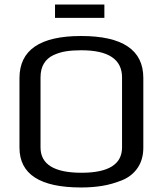

<svg xmlns="http://www.w3.org/2000/svg" viewBox="-20 -818 719 848"><path d="M613 -474V-166Q613 -113 587.5 -76Q562 -39 518 -21.5Q474 -4 431 3Q388 10 338 10Q66 10 66 -166V-473Q66 -659 338 -659Q613 -659 613 -474ZM519 -167V-476Q519 -596 339 -596Q301 -596 272 -591.5Q243 -587 216 -574.5Q189 -562 174 -537.5Q159 -513 159 -476V-167Q159 -55 340 -55Q519 -55 519 -167ZM441 -739H223V-798H441Z"/></svg>

Font: Play
Style: Regular
Weight: 400
Designer: Jonas Hecksher
Foundry: Jonas Hecksher, Playtypeª, e-types AS
Version: Version 1.002